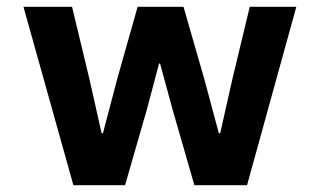

<svg xmlns="http://www.w3.org/2000/svg" viewBox="-20 -545 940 565"><path d="M192 -525 243 -313 279 -153H283L325 -313L385 -525H520L581 -313L624 -153H628L664 -313L715 -525H852L707 0H552L488 -222L451 -358H448L412 -222L348 0H196L49 -525Z"/></svg>

Font: iA Writer Duo V
Style: Regular
Weight: 400
Designer: Mike Abbink, Paul van der Laan, Pieter van Rosmalen, Oliver Reichenstein
Foundry: Information Architects Inc.
Version: Version 2.000